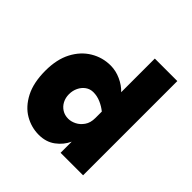

<svg xmlns="http://www.w3.org/2000/svg" viewBox="-189 -850 1013 1013"><g transform="rotate(45 317.0 -344.0)"><path d="M249 14.6Q193.4 14.6 144.5 -13.7Q95.7 -42 64.9 -101.1Q34.2 -160.2 34.2 -250Q34.2 -334 64.9 -392.6Q95.7 -451.2 147 -481.9Q198.2 -512.7 258.8 -512.7Q297.9 -512.7 335.4 -495.6Q373 -478.5 397.5 -452.1V-703.1H565.4V0H397.5V-83Q378.9 -42 340.8 -13.7Q302.7 14.6 249 14.6ZM298.8 -155.3Q320.3 -155.3 342.8 -166.5Q365.2 -177.7 381.3 -200.7Q397.5 -223.6 397.5 -259.8V-307.6Q376 -325.2 349.1 -336.9Q322.3 -348.6 293.9 -348.6Q269.5 -348.6 250.5 -335Q231.4 -321.3 220.7 -298.8Q210 -276.4 210 -250Q210 -223.6 221.2 -202.1Q232.4 -180.7 252.4 -168Q272.5 -155.3 298.8 -155.3Z"/></g></svg>

Font: Sen ExtraBold
Style: Regular
Weight: 800
Version: Version 2.000;gftools[0.9.31]